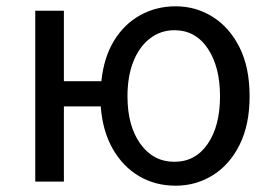

<svg xmlns="http://www.w3.org/2000/svg" viewBox="-20 -577 865 610"><path d="M534 -63Q601 -63 640 -120Q679 -177 679 -271Q679 -365 640 -423Q601 -481 534 -481Q490 -481 456 -454.5Q422 -428 403.5 -381Q385 -334 385 -271Q385 -177 426 -120Q467 -63 534 -63ZM538 13Q474 13 422.5 -17Q371 -47 338.5 -103.5Q306 -160 300 -239H183V0H92V-543H183V-319H302Q310 -395 342.5 -448Q375 -501 426 -529Q477 -557 538 -557Q603 -557 656.5 -523Q710 -489 741.5 -425.5Q773 -362 773 -271Q773 -181 741.5 -117.5Q710 -54 656.5 -20.5Q603 13 538 13Z"/></svg>

Font: Chiron Sans HK TT
Style: Regular
Weight: 400
Designer: Ryoko NISHIZUKA 西塚涼子 (kana, bopomofo & ideographs); Paul D. Hunt (Latin, Greek & Cyrillic); Sandoll Communications 산돌커뮤니
Foundry: Adobe
Version: Version 2.022;hotconv 1.0.109;makeotfexe 2.5.65596